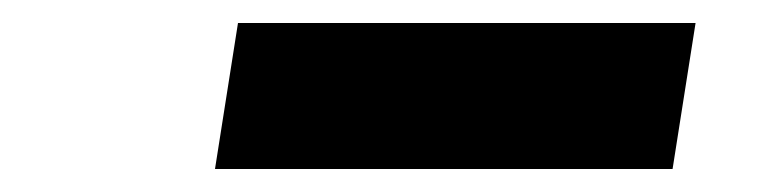

<svg xmlns="http://www.w3.org/2000/svg" viewBox="-20 -777 680 167"><path d="M167 -630 187 -757H585L565 -630Z"/></svg>

Font: Georama ExtraExtended
Style: Bold Italic
Weight: 700
Width: 8
Italic angle: -9°
Designer: Jean-Baptiste Levee
Foundry: Production Type
Version: Version 1.000